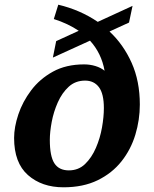

<svg xmlns="http://www.w3.org/2000/svg" viewBox="-20 -787 655 817"><path d="M250 10Q158 10 99 -42Q40 -94 40 -200Q40 -246 58 -300Q76 -354 112.5 -402.5Q149 -451 205 -482Q261 -513 338 -513Q363 -513 386 -506Q409 -499 425 -486Q412 -560 363 -614L205 -542L219 -612L315 -656Q269 -687 209 -706L228 -767Q321 -745 396 -694L544 -762L529 -691L446 -653Q505 -598 540 -520Q575 -442 575 -342Q575 -277 556 -214Q537 -151 497 -100.5Q457 -50 395.5 -20Q334 10 250 10ZM273 -62Q314 -62 342 -89Q370 -116 388 -157.5Q406 -199 414 -244.5Q422 -290 422 -327Q422 -388 401 -416Q380 -444 342 -444Q301 -444 272.5 -418Q244 -392 226 -351.5Q208 -311 200 -268Q192 -225 192 -192Q192 -122 211.5 -92Q231 -62 273 -62Z"/></svg>

Font: Noto Serif
Style: Bold Italic
Weight: 700
Italic angle: -12°
Designer: Monotype Design Team
Foundry: Monotype Imaging Inc.
Version: Version 2.013